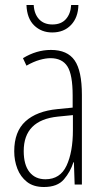

<svg xmlns="http://www.w3.org/2000/svg" viewBox="-20 -739 416 769"><path d="M184 -539Q250 -539 279 -497Q308 -455 308 -359V0H279L276 -89H274Q262 -51 236 -20.5Q210 10 156 10Q114 10 88 -10.5Q62 -31 49.5 -63.5Q37 -96 37 -133Q37 -212 82 -253Q127 -294 210 -302L271 -308V-356Q271 -440 250 -473Q229 -506 182 -506Q163 -506 138.5 -499Q114 -492 86 -476L72 -506Q126 -539 184 -539ZM212 -272Q75 -258 75 -134Q75 -79 98 -50Q121 -21 162 -21Q221 -21 246.5 -75.5Q272 -130 272 -218V-278ZM294 -719Q293 -669 264.5 -639Q236 -609 189 -609Q146 -609 117 -637Q88 -665 86 -719H115Q117 -683 136.5 -662Q156 -641 190 -641Q225 -641 244 -662.5Q263 -684 265 -719Z"/></svg>

Font: Noto Sans Gujarati UI ExtraCondensed ExtraLight
Style: Regular
Weight: 200
Width: 2
Designer: Jelle Bosma - Monotype Design Team, Universal Thirst
Foundry: Monotype Imaging Inc.
Version: Version 2.106; ttfautohint (v1.8.4.7-5d5b)